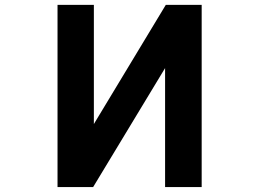

<svg xmlns="http://www.w3.org/2000/svg" viewBox="-20 -752 1040 774"><path d="M793 2H645.5V-477.5L355.5 2H211.9V-732.4H358.4V-252L648.4 -732.4H793Z"/></svg>

Font: GenEi Gothic M Regular
Style: Bold
Weight: 700
Designer: o_tamon (Modified); [Source Han Sans]
Ryoko NISHIZUKA  (kana & ideographs); Paul D. Hunt (Latin, Greek & Cyrillic); Wenl
Version: Version 1.1a;Original Version 1.004